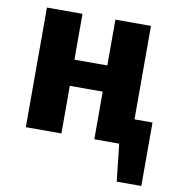

<svg xmlns="http://www.w3.org/2000/svg" viewBox="-79 -602 775 840"><g transform="rotate(10 308.5 -182.5)"><path d="M524.2 0H366.2V-211.5H220V0H62V-531.4H220V-327.8H366.2V-531.4H524.2ZM424.6 -116.3H604.2V165.6H494.9L476.8 0H438.3Z"/></g></svg>

Font: Fira Sans Variable
Style: Regular
Weight: 400
Designer: Carrois Corporate & Edenspiekermann AG
Foundry: Carrois Corporate GbR & Edenspiekermann AG
Version: Version 4.202